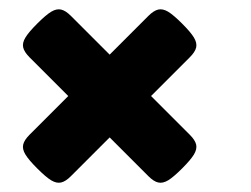

<svg xmlns="http://www.w3.org/2000/svg" viewBox="-20 -547 535 410"><path d="M131.3 -513.2 385.4 -259.1Q396.7 -247.8 398.9 -238.2Q401 -228.6 394.2 -217.2Q387.4 -205.8 368.9 -187.3Q350.4 -168.8 339 -161.9Q327.6 -155.1 317.9 -157.3Q308.3 -159.4 297 -170.7L42.9 -424.8Q31.7 -436.1 29.5 -445.7Q27.3 -455.3 34.2 -466.7Q41 -478.1 59.5 -496.6Q78 -515.1 89.4 -522Q100.8 -528.8 110.4 -526.6Q120.1 -524.4 131.3 -513.2ZM385.4 -424.8 131.3 -170.7Q120.1 -159.4 110.4 -157.3Q100.8 -155.1 89.4 -161.9Q78 -168.8 59.5 -187.3Q41 -205.8 34.2 -217.2Q27.3 -228.6 29.5 -238.2Q31.7 -247.8 42.9 -259.1L297 -513.2Q308.3 -524.4 317.9 -526.6Q327.6 -528.8 339 -522Q350.4 -515.1 368.9 -496.6Q387.4 -478.1 394.2 -466.7Q401 -455.3 398.9 -445.7Q396.7 -436.1 385.4 -424.8Z"/></svg>

Font: Gyrochrome
Style: Regular
Weight: 400
Designer: David Moles
Foundry: David Moles
Version: Version 1.005;Glyphs 3.2.3 (3260)